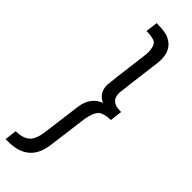

<svg xmlns="http://www.w3.org/2000/svg" viewBox="-341 -848 976 976"><g transform="rotate(45 147.0 -360.0)"><path d="M-5 120H-23L-15 55Q36 55 61.5 32Q87 9 94 -51L121 -258Q133 -337 197 -360Q147 -383 147 -440Q148 -463 175 -670Q178 -691 178 -707Q177 -747 161.5 -761Q146 -775 95 -775L103 -840Q143 -840 169.5 -834.5Q196 -829 219 -809Q251 -780 251 -725L249 -696Q219 -463 219 -454Q219 -393 286 -393H295L287 -327Q243 -327 220 -311Q198 -291 189 -239L160 -18Q141 120 -5 120Z"/></g></svg>

Font: Tanohe Sans
Style: Italic
Weight: 400
Designer: Village Type and Design LLC & Cristiano Sobral
Foundry: Cooper Hewitt Smithsonian Design Museum
Version: Version 1.00;September 29, 2021;FontCreator 13.0.0.2655 64-b